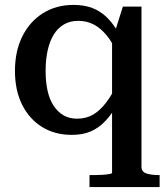

<svg xmlns="http://www.w3.org/2000/svg" viewBox="-20 -540 685 783"><path d="M345 223V174H368Q380 174 396.5 173Q413 172 425 170Q437 168 437 165V-392L447 -405L481 -513H557V140Q557 161 577.5 167.5Q598 174 629 174H631V223ZM280 -520Q323 -520 356 -507.5Q389 -495 415.5 -469.5Q442 -444 465 -403L461 -318Q440 -365 415.5 -395Q391 -425 362.5 -440Q334 -455 299 -455Q266 -455 241 -440.5Q216 -426 199.5 -399.5Q183 -373 174.5 -335Q166 -297 166 -251Q166 -206 174 -170Q182 -134 199 -108.5Q216 -83 239.5 -69.5Q263 -56 294 -56Q331 -56 359.5 -72.5Q388 -89 413 -122Q438 -155 461 -203L464 -122Q438 -77 411 -48Q384 -19 351 -4.5Q318 10 273 10Q203 10 151 -22.5Q99 -55 70 -113.5Q41 -172 41 -251Q41 -331 71 -391.5Q101 -452 155 -486Q209 -520 280 -520Z"/></svg>

Font: Roboto Serif 36pt Medium
Style: Regular
Weight: 500
Designer: Greg Gazdowicz
Foundry: Commercial Type
Version: Version 1.008